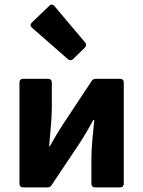

<svg xmlns="http://www.w3.org/2000/svg" viewBox="-20 -814 622 834"><path d="M119.1 -693.4 275.4 -556.6C282.2 -550.8 291 -550.8 297.9 -557.6L348.6 -607.4C355.5 -614.3 355.5 -623 349.6 -629.9L216.8 -787.1C210 -794.9 202.1 -796.9 194.3 -789.1L118.2 -715.8C110.4 -708 111.3 -700.2 119.1 -693.4ZM64.5 -456.1V-15.6C64.5 -5.9 70.3 0 80.1 0H185.5C193.4 0 199.2 -2 204.1 -9.8L328.1 -195.3C344.7 -220.7 370.1 -264.6 385.7 -293H389.6C383.8 -234.4 377 -173.8 377 -125V-15.6C377 -5.9 382.8 0 392.6 0H502C511.7 0 517.6 -5.9 517.6 -15.6V-456.1C517.6 -465.8 511.7 -471.7 502 -471.7H396.5C388.7 -471.7 382.8 -469.7 377.9 -461.9L255.9 -277.3C238.3 -251 211.9 -207 196.3 -178.7H193.4C198.2 -236.3 205.1 -298.8 205.1 -346.7V-456.1C205.1 -465.8 199.2 -471.7 189.5 -471.7H80.1C70.3 -471.7 64.5 -465.8 64.5 -456.1Z"/></svg>

Font: Ed Sans Neue
Style: Bold
Weight: 700
Designer: Stephen Hutchings
Version: Version 1.004;PS 001.004;hotconv 1.0.88;makeotf.lib2.5.64775